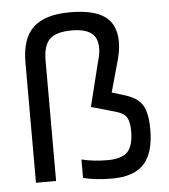

<svg xmlns="http://www.w3.org/2000/svg" viewBox="-50 -723 686 779"><g transform="rotate(-5 292.5 -333.5)"><path d="M264 -677Q360 -677 405.5 -644Q451 -611 451 -540Q451 -521 447 -498Q443 -475 435 -449L404 -338L459 -321Q510 -305 528.5 -272.5Q547 -240 547 -175Q547 -80 506 -35Q465 10 375 10Q340 10 310 6.5Q280 3 258 -3V-78Q282 -72 308 -69Q334 -66 364 -66Q422 -66 445.5 -91Q469 -116 469 -175Q469 -213 458 -231Q447 -249 416 -258L315 -287L356 -453Q365 -485 367 -498Q369 -511 369 -523Q369 -564 343.5 -583.5Q318 -603 264 -603Q201 -603 174.5 -577.5Q148 -552 148 -489V0H66V-490Q66 -587 113.5 -632Q161 -677 264 -677Z"/></g></svg>

Font: Blinker
Style: Regular
Weight: 400
Designer: Juergen Huber
Foundry: supertype
Version: Version 1.017;hotconv 1.0.117;makeotfexe 2.5.65602